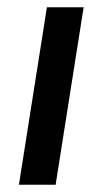

<svg xmlns="http://www.w3.org/2000/svg" viewBox="-20 -508 283 528"><path d="M32 0 109 -488H210L133 0Z"/></svg>

Font: Nunito Sans SemiBold
Style: Italic
Weight: 600
Italic angle: -9°
Designer: Vernon Adams
Foundry: Vernon Adams
Version: Version 3.006; ttfautohint (v1.8.3)